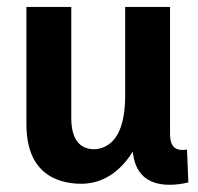

<svg xmlns="http://www.w3.org/2000/svg" viewBox="-20 -508 561 543"><path d="M458 14.6Q486.3 14.6 512.7 7.8L508.8 -85Q502.9 -84 495.1 -84Q465.8 -84 461.9 -115.2Q460.9 -122.1 460.9 -129.9V-488.3H334V-239.3Q334 -117.2 273.4 -91.8Q259.8 -85.9 245.1 -85.9Q182.6 -87.9 181.6 -171.9V-488.3H54.7V-157.2Q54.7 -28.3 150.4 2.9Q177.7 11.7 209 11.7Q282.2 11.7 335 -50.8Q346.7 -64.5 355.5 -79.1Q365.2 13.7 458 14.6Z"/></svg>

Font: Yaldevi Colombo
Style: Bold
Weight: 700
Designer: Sol Matas, Denzil Rajitha, Kosala Senevirathne and Pathum Egodawatta
Foundry: Mooniak
Version: Version 1.020 ; ttfautohint (v1.6)